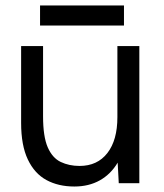

<svg xmlns="http://www.w3.org/2000/svg" viewBox="-20 -668 598 700"><path d="M251 12Q193 12 149.5 -11.5Q106 -35 81.5 -86.5Q57 -138 57 -220V-500H137V-244Q137 -170 154 -131Q171 -92 201.5 -77.5Q232 -63 270 -63Q335 -63 371.5 -110Q408 -157 408 -241V-500H488V0H413L409 -75Q384 -33 344 -10.5Q304 12 251 12ZM126 -575V-648H432V-575Z"/></svg>

Font: Figtree Light
Style: Regular
Weight: 400
Version: Version 2.002